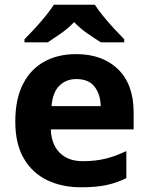

<svg xmlns="http://www.w3.org/2000/svg" viewBox="-20 -786 631 816"><path d="M303 -556Q416 -556 482 -491.5Q548 -427 548 -308V-236H196Q198 -173 233.5 -137Q269 -101 332 -101Q385 -101 428 -111.5Q471 -122 517 -144V-29Q477 -9 432.5 0.5Q388 10 325 10Q243 10 180 -20.5Q117 -51 81 -113Q45 -175 45 -269Q45 -365 77.5 -428.5Q110 -492 168 -524Q226 -556 303 -556ZM304 -450Q261 -450 232.5 -422Q204 -394 199 -335H408Q407 -385 382 -417.5Q357 -450 304 -450ZM383 -766Q397 -744 419.5 -716.5Q442 -689 466 -663Q490 -637 508 -619V-606H409Q383 -622 352 -643.5Q321 -665 295 -692Q269 -665 239 -644Q209 -623 183 -606H84V-619Q103 -638 126.5 -663.5Q150 -689 172.5 -716.5Q195 -744 209 -766Z"/></svg>

Font: Noto Sans Bengali UI
Style: Bold
Weight: 700
Designer: Jelle Bosma - Monotype Design Team
Foundry: Monotype Imaging Inc.
Version: Version 2.003; ttfautohint (v1.8.4.7-5d5b)